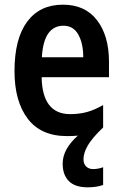

<svg xmlns="http://www.w3.org/2000/svg" viewBox="-20 -572 525 821"><path d="M337 109Q337 129 348.5 140Q360 151 378 151Q390 151 402 148.5Q414 146 421 143V219Q392 229 355 229Q301 229 274.5 202.5Q248 176 248 128Q248 95 265.5 64.5Q283 34 313 8Q291 10 267 10Q155 10 98.5 -64.5Q42 -139 42 -268Q42 -406 96 -479Q150 -552 249 -552Q344 -552 395 -485.5Q446 -419 446 -308V-242H158Q161 -84 280 -84Q319 -84 352 -93Q385 -102 421 -123V-27Q374 18 355.5 50Q337 82 337 109ZM251 -462Q210 -462 186.5 -429Q163 -396 159 -327H336Q336 -386 315 -424Q294 -462 251 -462Z"/></svg>

Font: Noto Sans Myanmar UI Condensed SemiBold
Style: Regular
Weight: 600
Width: 3
Designer: Monotype Design Team
Foundry: Monotype Imaging Inc.
Version: Version 2.103; ttfautohint (v1.8.4.7-5d5b)